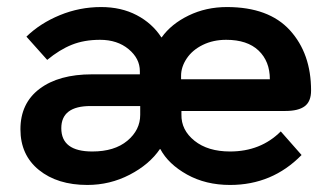

<svg xmlns="http://www.w3.org/2000/svg" viewBox="-20 -515 941 545"><path d="M38 -148Q38 -222 92.5 -263Q147 -304 241 -304H377V-313Q377 -349 345 -375.5Q313 -402 264 -402Q219 -402 184 -388Q149 -374 114 -345L55 -411Q94 -449 150 -472Q206 -495 267 -495Q324 -495 368 -472Q412 -449 438 -409H439Q466 -447 515.5 -471Q565 -495 624 -495Q743 -495 803 -429Q863 -363 863 -258Q863 -227 845 -213.5Q827 -200 790 -200H495V-190Q494 -146 532 -115.5Q570 -85 633 -85Q720 -85 777 -142L836 -75Q753 10 633 10Q564 10 511 -19.5Q458 -49 435 -92H434Q404 -48 348 -19Q292 10 228 10Q143 10 90.5 -32.5Q38 -75 38 -148ZM746 -290Q746 -341 714 -371.5Q682 -402 622 -402Q585 -402 555.5 -387.5Q526 -373 510 -349Q494 -325 494 -300V-290ZM378 -189V-214H237Q154 -214 154 -151Q154 -85 242 -85Q305 -85 341.5 -115.5Q378 -146 378 -189Z"/></svg>

Font: Niramit SemiBold
Style: Regular
Weight: 600
Designer: Katatrad Aksorn Co.,Ltd.
Foundry: Cadson Demak Co.,Ltd.
Version: Version 1.001; ttfautohint (v1.6)